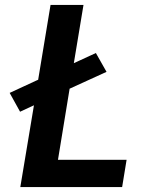

<svg xmlns="http://www.w3.org/2000/svg" viewBox="-20 -755 640 775"><path d="M62 0 117 -330 61 -304 19 -380 127 -430 134 -433 184 -735H317L278 -500L367 -541L410 -465L261 -397L214 -110H491L473 0Z"/></svg>

Font: Iosevka SS04 XBd Ex Obl
Style: Regular
Weight: 800
Width: 7
Italic angle: -9°
Monospace: yes
Designer: Belleve Invis
Foundry: Belleve Invis
Version: Version 19.0.0; ttfautohint (v1.8.4)